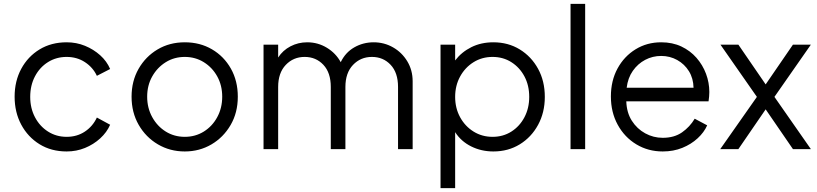

<svg xmlns="http://www.w3.org/2000/svg" viewBox="-20 -765 4191 985"><path d="M322 12Q372 12 416 -6Q460 -24 494 -55Q528 -86 545 -125L477 -162Q456 -117 415.5 -90Q375 -63 322 -63Q269 -63 226.5 -90Q184 -117 159.5 -163.5Q135 -210 135 -268Q135 -327 159.5 -373.5Q184 -420 226.5 -446.5Q269 -473 322 -473Q375 -473 416 -446Q457 -419 477 -376L545 -411Q528 -451 494 -481.5Q460 -512 416 -530Q372 -548 322 -548Q243 -548 183 -511.5Q123 -475 89 -412Q55 -349 55 -269Q55 -189 89 -125.5Q123 -62 183 -25Q243 12 322 12Z M928 12Q1003 12 1064.5 -24Q1126 -60 1163 -123.5Q1200 -187 1200 -269Q1200 -350 1164.5 -413Q1129 -476 1067.5 -512Q1006 -548 928 -548Q850 -548 788.5 -511.5Q727 -475 691 -412Q655 -349 655 -269Q655 -188 691.5 -124.5Q728 -61 790 -24.5Q852 12 928 12ZM928 -63Q874 -63 830.5 -90Q787 -117 761 -164Q735 -211 735 -269Q735 -327 761 -373Q787 -419 830.5 -446Q874 -473 928 -473Q982 -473 1025.5 -446Q1069 -419 1094.5 -373Q1120 -327 1120 -269Q1120 -211 1094.5 -164Q1069 -117 1025.5 -90Q982 -63 928 -63Z M1332 0H1407V-319Q1407 -391 1446 -432Q1485 -473 1543 -473Q1601 -473 1639 -432.5Q1677 -392 1677 -319V0H1752V-319Q1752 -391 1791 -432Q1830 -473 1888 -473Q1946 -473 1984 -432.5Q2022 -392 2022 -319V0H2097V-348Q2097 -405 2069.5 -450.5Q2042 -496 1996.5 -522Q1951 -548 1897 -548Q1843 -548 1797.5 -522Q1752 -496 1728 -446Q1703 -492 1657 -520Q1611 -548 1556 -548Q1510 -548 1470.5 -527.5Q1431 -507 1407 -470V-536H1332Z M2240 200H2315V-87Q2345 -40 2397 -14Q2449 12 2511 12Q2587 12 2646.5 -24.5Q2706 -61 2740.5 -124.5Q2775 -188 2775 -268Q2775 -349 2740.5 -412Q2706 -475 2646.5 -511.5Q2587 -548 2511 -548Q2448 -548 2398 -523Q2348 -498 2315 -455V-536H2240ZM2507 -63Q2453 -63 2409.5 -90Q2366 -117 2340.5 -163.5Q2315 -210 2315 -268Q2315 -326 2340.5 -372.5Q2366 -419 2409.5 -446Q2453 -473 2507 -473Q2561 -473 2603.5 -446Q2646 -419 2670.5 -373Q2695 -327 2695 -268Q2695 -210 2670.5 -163.5Q2646 -117 2603.5 -90Q2561 -63 2507 -63Z M2907 0H2982V-745H2907Z M3380 12Q3435 12 3480.5 -6.5Q3526 -25 3559 -55.5Q3592 -86 3608 -122L3544 -156Q3519 -114 3479 -86Q3439 -58 3380 -58Q3332 -58 3290 -81Q3248 -104 3221.5 -145.5Q3195 -187 3193 -245H3615Q3617 -258 3618 -270.5Q3619 -283 3619 -293Q3619 -341 3602 -386.5Q3585 -432 3553 -468.5Q3521 -505 3475.5 -526.5Q3430 -548 3372 -548Q3299 -548 3240.5 -512Q3182 -476 3148 -413.5Q3114 -351 3114 -270Q3114 -189 3149 -125Q3184 -61 3244.5 -24.5Q3305 12 3380 12ZM3372 -478Q3417 -478 3454.5 -457Q3492 -436 3514.5 -399.5Q3537 -363 3538 -315H3195Q3201 -365 3226.5 -401.5Q3252 -438 3290 -458Q3328 -478 3372 -478Z M3675 0H3768L3908 -204L4048 0H4140L3953 -268L4140 -536H4048L3908 -332L3768 -536H3676L3863 -268Z"/></svg>

Font: Plus Jakarta Sans
Style: Regular
Weight: 400
Designer: Gumpita Rahayu
Foundry: Tokotype
Version: Version 2.004; ttfautohint (v1.8.3)